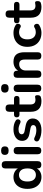

<svg xmlns="http://www.w3.org/2000/svg" viewBox="1339 -2103 774 3492"><g transform="rotate(-90 1726.0 -357.0)"><path d="M290 -91Q344 -91 376.5 -129.5Q409 -168 409 -245Q409 -322 376.5 -360.5Q344 -399 290 -399Q237 -399 204 -360.5Q171 -322 171 -245Q171 -168 204 -129.5Q237 -91 290 -91ZM252 10Q188 10 139.5 -21Q91 -52 64 -109.5Q37 -167 37 -245Q37 -324 64 -380.5Q91 -437 139.5 -468Q188 -499 252 -499Q304 -499 345.5 -477Q387 -455 408 -418V-645Q408 -713 474 -713Q541 -713 541 -645V-60Q541 8 475 8Q409 8 409 -60V-75Q388 -36 346.5 -13Q305 10 252 10Z M732 7Q666 7 666 -65V-424Q666 -496 732 -496Q799 -496 799 -424V-65Q799 7 732 7ZM732 -587Q655 -587 655 -656Q655 -724 732 -724Q810 -724 810 -656Q810 -587 732 -587Z M1105 10Q1060 10 1015.5 1Q971 -8 933 -29Q910 -39 903 -57Q896 -75 902.5 -92.5Q909 -110 925 -119Q941 -128 963 -119Q1003 -99 1038 -91Q1073 -83 1107 -83Q1153 -83 1175 -98.5Q1197 -114 1197 -139Q1197 -161 1182.5 -172.5Q1168 -184 1139 -190L1037 -209Q910 -233 910 -342Q910 -414 968.5 -456.5Q1027 -499 1121 -499Q1165 -499 1203.5 -490Q1242 -481 1274 -461Q1295 -451 1300 -433Q1305 -415 1298 -398Q1291 -381 1275 -373Q1259 -365 1236 -375Q1172 -407 1122 -407Q1075 -407 1052.5 -391Q1030 -375 1030 -349Q1030 -308 1083 -298L1185 -278Q1250 -266 1283.5 -234Q1317 -202 1317 -148Q1317 -74 1259 -32Q1201 10 1105 10Z M1637 10Q1439 10 1439 -184V-390H1390Q1338 -390 1338 -440Q1338 -489 1390 -489H1439V-575Q1439 -643 1506 -643Q1572 -643 1572 -575V-489H1675Q1727 -489 1727 -440Q1727 -390 1675 -390H1572V-191Q1572 -145 1592.5 -122Q1613 -99 1659 -99Q1675 -99 1688.5 -102.5Q1702 -106 1712 -106Q1724 -106 1732.5 -97.5Q1741 -89 1741 -61Q1741 -39 1734 -24Q1727 -9 1709 -2Q1696 3 1674 6.5Q1652 10 1637 10Z M1865 7Q1799 7 1799 -65V-424Q1799 -496 1865 -496Q1932 -496 1932 -424V-65Q1932 7 1865 7ZM1865 -587Q1788 -587 1788 -656Q1788 -724 1865 -724Q1943 -724 1943 -656Q1943 -587 1865 -587Z M2123 8Q2057 8 2057 -60V-430Q2057 -497 2122 -497Q2186 -497 2186 -430V-414Q2211 -456 2254 -477.5Q2297 -499 2349 -499Q2437 -499 2479.5 -449.5Q2522 -400 2522 -297V-60Q2522 8 2456 8Q2389 8 2389 -60V-291Q2389 -346 2368.5 -370.5Q2348 -395 2305 -395Q2253 -395 2221.5 -362.5Q2190 -330 2190 -275V-60Q2190 8 2123 8Z M2876 10Q2798 10 2740.5 -21.5Q2683 -53 2651.5 -110.5Q2620 -168 2620 -247Q2620 -325 2651.5 -381.5Q2683 -438 2740.5 -468.5Q2798 -499 2876 -499Q2908 -499 2942.5 -491Q2977 -483 3010 -463Q3032 -453 3037.5 -433.5Q3043 -414 3035.5 -395.5Q3028 -377 3011.5 -368.5Q2995 -360 2973 -372Q2952 -386 2930.5 -391.5Q2909 -397 2889 -397Q2825 -397 2790.5 -357.5Q2756 -318 2756 -246Q2756 -174 2790.5 -133.5Q2825 -93 2889 -93Q2909 -93 2930.5 -98.5Q2952 -104 2973 -118Q2996 -130 3012 -121.5Q3028 -113 3035 -94Q3042 -75 3036.5 -55.5Q3031 -36 3009 -27Q2976 -7 2942 1.5Q2908 10 2876 10Z M3348 10Q3150 10 3150 -184V-390H3101Q3049 -390 3049 -440Q3049 -489 3101 -489H3150V-575Q3150 -643 3217 -643Q3283 -643 3283 -575V-489H3386Q3438 -489 3438 -440Q3438 -390 3386 -390H3283V-191Q3283 -145 3303.5 -122Q3324 -99 3370 -99Q3386 -99 3399.5 -102.5Q3413 -106 3423 -106Q3435 -106 3443.5 -97.5Q3452 -89 3452 -61Q3452 -39 3445 -24Q3438 -9 3420 -2Q3407 3 3385 6.5Q3363 10 3348 10Z"/></g></svg>

Font: Chiron GoRound TC SB
Style: Regular
Weight: 500
Designer: Ryoko NISHIZUKA 西塚涼子 (kana, bopomofo & ideographs); Paul D. Hunt (Latin, Greek & Cyrillic); Sandoll Communications 산돌커뮤니
Foundry: Adobe
Version: Version 1.000;hotconv 1.1.1;makeotfexe 2.6.0